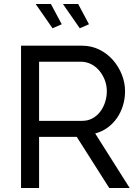

<svg xmlns="http://www.w3.org/2000/svg" viewBox="-20 -938 697 958"><path d="M85 0V-710H389Q436 -710 475.5 -690.5Q515 -671 543.5 -638.5Q572 -606 588 -565.5Q604 -525 604 -483Q604 -446 593.5 -411.5Q583 -377 563.5 -349Q544 -321 516.5 -301Q489 -281 455 -272L627 0H525L363 -255H175V0ZM175 -335H390Q418 -335 440.5 -347Q463 -359 479 -379.5Q495 -400 504 -427Q513 -454 513 -483Q513 -513 502.5 -539.5Q492 -566 474.5 -586.5Q457 -607 433.5 -618.5Q410 -630 384 -630H175ZM294 -918H370L424 -817L378 -797ZM158 -918H234L288 -817L242 -797Z"/></svg>

Font: Raleway Medium Alt1
Style: Regular
Weight: 500
Designer: Matt McInerney, Pablo Impallari, Rodrigo Fuenzalida
Foundry: Matt McInerney, Pablo Impallari, Rodrigo Fuenzalida
Version: Version 3.000g; ttfautohint (v1.5) -l 8 -r 28 -G 28 -x 14 -D